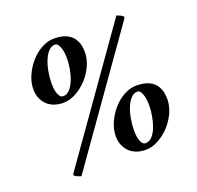

<svg xmlns="http://www.w3.org/2000/svg" viewBox="-117 -773 938 913"><g transform="rotate(-20 351.5 -316.5)"><path d="M594 -622Q595 -623 595 -624Q595 -625 595 -627Q595 -631 590 -634.5Q585 -638 578.5 -641Q572 -644 567 -645.5Q562 -647 562 -647L113 -11Q112 -9 111.5 -8Q111 -7 111 -5Q111 -1 116.5 2.5Q122 6 128 8.5Q134 11 139.5 12.5Q145 14 145 14ZM532 -273Q541 -273 547 -264.5Q553 -256 556.5 -243.5Q560 -231 561.5 -217.5Q563 -204 563 -194Q563 -169 558 -140Q553 -111 543.5 -86Q534 -61 519.5 -45Q505 -29 486 -29Q476 -29 469.5 -37.5Q463 -46 459.5 -58Q456 -70 455 -82.5Q454 -95 454 -104Q454 -131 459 -161Q464 -191 474 -216Q484 -241 498.5 -257Q513 -273 532 -273ZM538 -302Q506 -302 474.5 -285Q443 -268 418.5 -240Q394 -212 378.5 -177.5Q363 -143 363 -108Q363 -82 372 -61.5Q381 -41 396 -27Q411 -13 431.5 -6Q452 1 476 1Q508 1 539.5 -16Q571 -33 596.5 -60Q622 -87 638 -121.5Q654 -156 654 -191Q654 -223 644.5 -244.5Q635 -266 619 -278.5Q603 -291 582 -296.5Q561 -302 538 -302ZM240 -617Q249 -617 255 -608.5Q261 -600 265 -588Q269 -576 270.5 -562.5Q272 -549 272 -539Q272 -513 267 -484Q262 -455 252 -430Q242 -405 227.5 -389Q213 -373 194 -373Q184 -373 177.5 -381.5Q171 -390 167.5 -402Q164 -414 163 -426.5Q162 -439 162 -448Q162 -475 167 -505Q172 -535 182 -560Q192 -585 206.5 -601Q221 -617 240 -617ZM246 -646Q214 -646 182.5 -629Q151 -612 126.5 -584Q102 -556 86.5 -521.5Q71 -487 71 -452Q71 -426 80 -405.5Q89 -385 104 -371Q119 -357 139.5 -350Q160 -343 184 -343Q216 -343 247.5 -360Q279 -377 304.5 -404Q330 -431 346 -465.5Q362 -500 362 -535Q362 -567 352.5 -588.5Q343 -610 327 -622.5Q311 -635 290 -640.5Q269 -646 246 -646Z"/></g></svg>

Font: Vermiglione
Style: Italic
Weight: 400
Italic angle: -11°
Version: Version 1.105